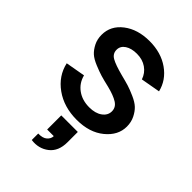

<svg xmlns="http://www.w3.org/2000/svg" viewBox="-222 -613 943 943"><g transform="rotate(45 250.0 -141.0)"><path d="M245 -518Q325 -518 381 -478.5Q437 -439 452 -376L351 -358Q340 -391 312 -410.5Q284 -430 245 -430Q207 -430 183.5 -414.5Q160 -399 160 -373Q160 -346 184.5 -332Q209 -318 266 -303Q302 -294 323 -287.5Q344 -281 374.5 -267.5Q405 -254 421.5 -238.5Q438 -223 450.5 -198Q463 -173 463 -142Q463 -81 408 -36Q353 9 265 9Q176 9 113 -36Q50 -81 34 -153L136 -171Q147 -128 181.5 -103Q216 -78 265 -78Q307 -78 332.5 -96.5Q358 -115 358 -143Q358 -171 332.5 -187Q307 -203 259 -215Q220 -224 198.5 -230.5Q177 -237 145.5 -250Q114 -263 97.5 -278Q81 -293 68.5 -317.5Q56 -342 56 -373Q56 -436 109.5 -477Q163 -518 245 -518ZM179 235V190Q211 191 226.5 177Q242 163 242 145H196V47H311V119Q311 181 272 211.5Q233 242 179 235Z"/></g></svg>

Font: LT Superior Semi-bold
Style: Regular
Weight: 600
Designer: Daniel Lyons
Foundry: LyonsType
Version: Version 1.0